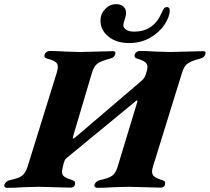

<svg xmlns="http://www.w3.org/2000/svg" viewBox="-67 -900 1008 923"><path d="M-46 -12Q-40 -29 -20 -34Q21 -42 38 -54.5Q55 -67 65 -97L206 -551Q211 -569 211 -579Q211 -594 199.5 -602.5Q188 -611 160 -618Q142 -623 148 -640Q150 -646 157.5 -650.5Q165 -655 171 -655Q207 -655 248 -652Q300 -650 319 -650L395 -652Q453 -654 476 -654Q492 -654 487 -639Q484 -630 478.5 -625.5Q473 -621 461 -618Q416 -606 400 -593Q384 -580 375 -550L286 -250Q283 -241 283 -236Q283 -234 285 -234Q289 -234 300 -244L614 -512Q626 -523 631 -535L635 -546Q642 -569 642 -577Q642 -592 631 -601Q620 -610 593 -618Q575 -623 581 -640Q583 -646 590.5 -650.5Q598 -655 604 -655Q641 -655 681 -652Q733 -650 752 -650L828 -652Q886 -654 909 -654Q925 -654 920 -639Q917 -630 911.5 -625.5Q906 -621 894 -618Q849 -606 833 -593Q817 -580 808 -550L668 -98Q664 -86 664 -75Q664 -60 675 -51Q686 -42 714 -34Q721 -31 724 -28.5Q727 -26 727 -20Q727 -9 721 -3.5Q715 2 705 2Q682 2 626 0Q570 -2 552 -2Q533 -2 479 0Q437 3 400 3Q394 3 389.5 -1.5Q385 -6 387 -12Q393 -29 413 -34Q455 -43 472 -55Q489 -67 498 -97L593 -410Q594 -416 592.5 -417Q591 -418 587 -415L254 -141Q247 -135 245 -131Q243 -127 240 -118L235 -98Q231 -80 231 -74Q231 -59 242 -51Q253 -43 281 -34Q288 -31 291 -28.5Q294 -26 294 -20Q294 -9 288 -3.5Q282 2 272 2Q249 2 193 0Q137 -2 119 -2Q100 -2 46 0Q4 3 -33 3Q-40 3 -44 -1.5Q-48 -6 -46 -12ZM416 -801Q416 -833 438.5 -856.5Q461 -880 492 -880Q513 -880 526 -868.5Q539 -857 539 -839Q539 -829 536 -818.5Q533 -808 532 -805Q526 -787 526 -779Q526 -766 539.5 -757Q553 -748 578 -748Q671 -748 710 -838Q718 -856 722.5 -861Q727 -866 736 -866Q742 -866 745.5 -862Q749 -858 749 -850Q749 -820 724.5 -782.5Q700 -745 655.5 -719Q611 -693 554 -693Q493 -693 454.5 -724Q416 -755 416 -801Z"/></svg>

Font: EB Garamond ExtraBold
Style: Italic
Weight: 800
Italic angle: -17.2°
Designer: Georg Duffner and Octavio Pardo
Foundry: Georg Duffner
Version: Version 1.000